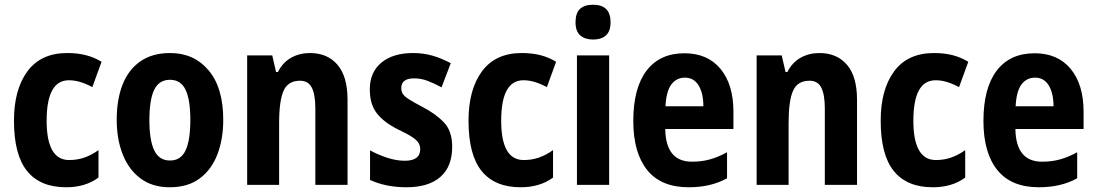

<svg xmlns="http://www.w3.org/2000/svg" viewBox="-20 -781 4632 811"><path d="M259 10Q150 10 94.5 -58.5Q39 -127 39 -271Q39 -403 96 -480Q153 -557 264 -557Q309 -557 344.5 -547.5Q380 -538 409 -520L370 -413Q344 -427 319.5 -434.5Q295 -442 271 -442Q177 -442 177 -271Q177 -105 272 -105Q306 -105 336.5 -115.5Q367 -126 396 -147V-31Q341 10 259 10Z M923 -275Q923 -194 898.5 -129.5Q874 -65 824 -27.5Q774 10 697 10Q624 10 574 -27Q524 -64 498.5 -128.5Q473 -193 473 -275Q473 -360 497.5 -423Q522 -486 572.5 -521.5Q623 -557 699 -557Q799 -557 861 -484Q923 -411 923 -275ZM611 -273Q611 -189 631.5 -146Q652 -103 698 -103Q744 -103 764 -146Q784 -189 784 -275Q784 -359 764 -401.5Q744 -444 698 -444Q652 -444 631.5 -402Q611 -360 611 -273Z M1289 -557Q1363 -557 1405.5 -507.5Q1448 -458 1448 -360V0H1312V-323Q1312 -380 1297.5 -410Q1283 -440 1247 -440Q1197 -440 1178 -398Q1159 -356 1159 -261V0H1024V-547H1130L1146 -477H1154Q1174 -517 1209.5 -537Q1245 -557 1289 -557Z M1890 -161Q1890 -77 1840 -33.5Q1790 10 1697 10Q1610 10 1543 -21V-146Q1575 -128 1614.5 -115Q1654 -102 1690 -102Q1755 -102 1755 -151Q1755 -164 1748.5 -176Q1742 -188 1722 -201.5Q1702 -215 1662 -234Q1603 -263 1572.5 -301.5Q1542 -340 1542 -403Q1542 -476 1591 -516.5Q1640 -557 1725 -557Q1768 -557 1806.5 -546Q1845 -535 1884 -514L1845 -412Q1816 -428 1787.5 -439Q1759 -450 1729 -450Q1675 -450 1675 -409Q1675 -395 1681.5 -384.5Q1688 -374 1707.5 -361.5Q1727 -349 1765 -329Q1821 -300 1855.5 -263.5Q1890 -227 1890 -161Z M2179 10Q2070 10 2014.5 -58.5Q1959 -127 1959 -271Q1959 -403 2016 -480Q2073 -557 2184 -557Q2229 -557 2264.5 -547.5Q2300 -538 2329 -520L2290 -413Q2264 -427 2239.5 -434.5Q2215 -442 2191 -442Q2097 -442 2097 -271Q2097 -105 2192 -105Q2226 -105 2256.5 -115.5Q2287 -126 2316 -147V-31Q2261 10 2179 10Z M2485 -761Q2559 -761 2559 -687Q2559 -649 2539.5 -631.5Q2520 -614 2485 -614Q2451 -614 2431 -631.5Q2411 -649 2411 -687Q2411 -726 2430 -743.5Q2449 -761 2485 -761ZM2553 -547V0H2417V-547Z M2871 -556Q2969 -556 3023.5 -490Q3078 -424 3078 -309V-236H2790Q2792 -98 2903 -98Q2943 -98 2978 -107.5Q3013 -117 3051 -138V-28Q2983 10 2889 10Q2772 10 2713.5 -63Q2655 -136 2655 -270Q2655 -409 2711 -482.5Q2767 -556 2871 -556ZM2873 -453Q2837 -453 2815.5 -424Q2794 -395 2791 -332H2951Q2951 -387 2931 -420Q2911 -453 2873 -453Z M3441 -557Q3515 -557 3557.5 -507.5Q3600 -458 3600 -360V0H3464V-323Q3464 -380 3449.5 -410Q3435 -440 3399 -440Q3349 -440 3330 -398Q3311 -356 3311 -261V0H3176V-547H3282L3298 -477H3306Q3326 -517 3361.5 -537Q3397 -557 3441 -557Z M3920 10Q3811 10 3755.5 -58.5Q3700 -127 3700 -271Q3700 -403 3757 -480Q3814 -557 3925 -557Q3970 -557 4005.5 -547.5Q4041 -538 4070 -520L4031 -413Q4005 -427 3980.5 -434.5Q3956 -442 3932 -442Q3838 -442 3838 -271Q3838 -105 3933 -105Q3967 -105 3997.5 -115.5Q4028 -126 4057 -147V-31Q4002 10 3920 10Z M4350 -556Q4448 -556 4502.5 -490Q4557 -424 4557 -309V-236H4269Q4271 -98 4382 -98Q4422 -98 4457 -107.5Q4492 -117 4530 -138V-28Q4462 10 4368 10Q4251 10 4192.5 -63Q4134 -136 4134 -270Q4134 -409 4190 -482.5Q4246 -556 4350 -556ZM4352 -453Q4316 -453 4294.5 -424Q4273 -395 4270 -332H4430Q4430 -387 4410 -420Q4390 -453 4352 -453Z"/></svg>

Font: Noto Sans Thai Cond
Style: Bold
Weight: 700
Width: 3
Designer: Monotype Design Team
Foundry: Monotype Imaging Inc.
Version: Version 2.002; ttfautohint (v1.8.4.7-5d5b)